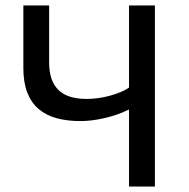

<svg xmlns="http://www.w3.org/2000/svg" viewBox="-20 -682 690 702"><path d="M159.7 -662.1V-453.1Q159.7 -421.4 167.5 -396.7Q175.3 -372.1 191.7 -355Q208 -337.9 234.1 -329.1Q260.3 -320.3 296.9 -320.3Q316.9 -320.3 338.6 -323.2Q360.4 -326.2 381.1 -331.8Q401.9 -337.4 420.2 -345Q438.5 -352.5 451.7 -361.8V-662.1H546.4V0H451.7V-281.7Q430.2 -271 406.7 -262.9Q383.3 -254.9 360.4 -249.8Q337.4 -244.6 315.4 -241.9Q293.5 -239.3 274.4 -239.3Q225.6 -239.3 187 -249.8Q148.4 -260.3 121.3 -283.4Q94.2 -306.6 79.8 -343.5Q65.4 -380.4 65.4 -433.1V-662.1Z"/></svg>

Font: PT Astra Sans
Style: Regular
Weight: 400
Designer: A.Korolkova, I. Chaeva
Foundry: ParaType Ltd
Version: Version 1.001; ttfautohint (v1.6)